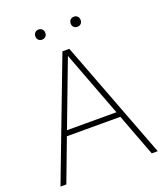

<svg xmlns="http://www.w3.org/2000/svg" viewBox="-162 -1016 966 1124"><g transform="rotate(-20 321.5 -454.0)"><path d="M18.5 0 300 -740H343L624.5 0H587L487.5 -264H154.5L55 0ZM167 -297H475L321 -704ZM432 -845Q418.5 -845 409.8 -853.5Q401 -862 401 -876Q401 -890.5 409.8 -899.2Q418.5 -908 432 -908Q445.5 -908 454.2 -899.2Q463 -890.5 463 -876Q463 -862 454.2 -853.5Q445.5 -845 432 -845ZM212 -845Q198.5 -845 189.8 -853.5Q181 -862 181 -876Q181 -890.5 189.8 -899.2Q198.5 -908 212 -908Q225.5 -908 234.2 -899.2Q243 -890.5 243 -876Q243 -862 234.2 -853.5Q225.5 -845 212 -845Z"/></g></svg>

Font: Encode Sans Th
Style: Regular
Weight: 100
Designer: Multiple Designers
Foundry: Impallari Type
Version: Version 3.002; ttfautohint (v1.8.3) -l 8 -r 50 -G 200 -x 14 